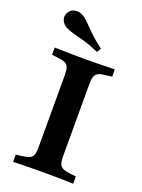

<svg xmlns="http://www.w3.org/2000/svg" viewBox="-145 -834 668 901"><g transform="rotate(20 188.5 -383.5)"><path d="M178.2 -2.4Q154.8 -2.4 128.6 -2Q102.4 -1.6 79 -1.2Q55.6 -0.8 38.7 0V-36.3L66.1 -39.5Q91.9 -42.7 104.8 -48.4Q117.7 -54 122.6 -67.3Q127.4 -80.6 127.4 -105.6V-465.3Q127.4 -490.3 122.6 -503.6Q117.7 -516.9 104.8 -523Q91.9 -529 66.1 -531.5L38.7 -534.7V-571Q55.6 -571 79 -570.2Q102.4 -569.4 128.6 -569Q154.8 -568.5 178.2 -568.5H188.7H199.2Q222.6 -568.5 248.8 -569Q275 -569.4 298.8 -570.2Q322.6 -571 338.7 -571V-534.7L311.3 -531.5Q285.5 -529 272.6 -523Q259.7 -516.9 254.8 -503.6Q250 -490.3 250 -465.3V-105.6Q250 -80.6 254.8 -67.3Q259.7 -54 272.6 -48.4Q285.5 -42.7 311.3 -39.5L338.7 -36.3V0Q322.6 -0.8 298.8 -1.2Q275 -1.6 248.8 -2Q222.6 -2.4 199.2 -2.4H188.7ZM232.3 -619.4Q185.5 -639.5 154 -648.4Q122.6 -657.3 101.2 -662.5Q79.8 -667.7 62.1 -676.6Q41.1 -687.9 34.3 -706.9Q27.4 -725.8 37.1 -742.7Q46.8 -762.1 68.5 -766.1Q90.3 -770.2 108.9 -758.9Q123.4 -750.8 134.7 -739.9Q146 -729 159.7 -714.5Q173.4 -700 193.5 -681.5Q213.7 -662.9 244.4 -640.3Z"/></g></svg>

Font: Playfair 9pt
Style: Bold
Weight: 700
Designer: Claus Eggers Sørensen
Foundry: Claus Eggers Sørensen
Version: Version 2.203